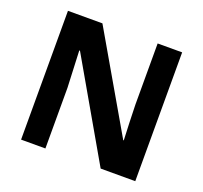

<svg xmlns="http://www.w3.org/2000/svg" viewBox="-123 -857 1059 1000"><g transform="rotate(20 406.5 -357.0)"><path d="M586.9 -713.9H722.7V0H530.8L219.7 -540H215.8L220.2 -438Q221.2 -412.6 222.4 -387.2Q223.6 -361.8 224.6 -335.9V0H89.8V-713.9H280.8L590.8 -179.2H593.8Q591.8 -228 589.8 -277.1Q587.9 -326.2 586.9 -376Z"/></g></svg>

Font: Nokora
Style: Bold
Weight: 700
Designer: Danh Hong
Version: Version 8.000; ttfautohint (v1.8.3)